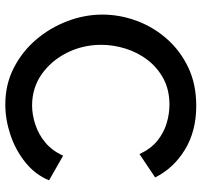

<svg xmlns="http://www.w3.org/2000/svg" viewBox="-38 -716 760 724"><g transform="rotate(90 342.0 -354.0)"><path d="M35 -360Q35 -425 58 -488Q81 -551 125.5 -602Q170 -653 233.5 -683.5Q297 -714 379 -714Q475 -714 545 -671Q615 -628 649 -559L561 -500Q541 -543 510.5 -567.5Q480 -592 444.5 -602.5Q409 -613 375 -613Q319 -613 277 -590.5Q235 -568 206.5 -531Q178 -494 163.5 -448Q149 -402 149 -356Q149 -287 178.5 -227.5Q208 -168 259.5 -131.5Q311 -95 378 -95Q412 -95 449 -107Q486 -119 517 -144.5Q548 -170 567 -212L660 -159Q638 -106 591.5 -69Q545 -32 487.5 -13Q430 6 374 6Q299 6 237 -25.5Q175 -57 130 -109.5Q85 -162 60 -227.5Q35 -293 35 -360Z"/></g></svg>

Font: Raleway SemiBold
Style: Regular
Weight: 600
Designer: Matt McInerney, Pablo Impallari, Rodrigo Fuenzalida
Foundry: Matt McInerney, Pablo Impallari, Rodrigo Fuenzalida
Version: Version 4.026